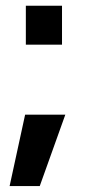

<svg xmlns="http://www.w3.org/2000/svg" viewBox="-20 -521 303 653"><path d="M190.9 -369.1V-501.5H67.9V-369.1ZM115.2 111.8 202.1 -130.9H65.4L12.7 111.8Z"/></svg>

Font: Ride
Style: Bold
Weight: 700
Version: Version 3.000